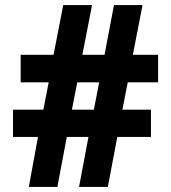

<svg xmlns="http://www.w3.org/2000/svg" viewBox="-20 -733 672 753"><path d="M93 0 129 -196H31V-303H150L171 -410H61V-518H190L228 -713H341L303 -518H390L427 -713H539L501 -518H600V-410H481L460 -303H572V-196H440L403 0H290L327 -196H242L205 0ZM262 -303H348L369 -410H283Z"/></svg>

Font: Noto Sans Tamil SemiCondensed ExtraBold
Style: Regular
Weight: 800
Width: 4
Designer: Jelle Bosma - Monotype Design Team
Foundry: Monotype Imaging Inc.
Version: Version 2.004; ttfautohint (v1.8.4.7-5d5b)